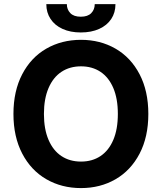

<svg xmlns="http://www.w3.org/2000/svg" viewBox="-20 -912 793 941"><path d="M377 9.8Q282.2 9.8 207 -33.7Q131.8 -77.1 88.9 -159.4Q45.9 -241.7 45.9 -353.5Q45.9 -465.8 88.9 -548.1Q131.8 -630.4 207 -673.6Q282.2 -716.8 377 -716.8Q471.2 -716.8 546.1 -673.6Q621.1 -630.4 664.1 -548.1Q707 -465.8 707 -353.5Q707 -241.2 664.1 -158.9Q621.1 -76.7 546.1 -33.4Q471.2 9.8 377 9.8ZM377 -586.9Q321.8 -586.9 281 -559.8Q240.2 -532.7 217.8 -480.2Q195.3 -427.7 195.3 -353.5Q195.3 -279.3 217.8 -226.8Q240.2 -174.3 281 -147.2Q321.8 -120.1 377 -120.1Q432.1 -120.1 472.7 -147.2Q513.2 -174.3 535.4 -226.6Q557.6 -278.8 557.6 -353.5Q557.6 -428.2 535.4 -480.5Q513.2 -532.7 472.7 -559.8Q432.1 -586.9 377 -586.9ZM376 -752.9Q324.7 -752.9 286.6 -770.3Q248.5 -787.6 227.8 -819.1Q207 -850.6 207 -891.6H307.6Q307.6 -865.7 324.5 -847.9Q341.3 -830.1 376 -830.1Q410.2 -830.1 427.2 -847.7Q444.3 -865.2 444.3 -891.6H545.9Q545.9 -850.1 525.1 -818.8Q504.4 -787.6 466.1 -770.3Q427.7 -752.9 376 -752.9Z"/></svg>

Font: Pretendard Std
Style: Bold
Weight: 700
Designer: Base glyphs from Inter by Rasmus Andersson; Hangeul glyphs from Noto Sans CJK(Source Han Sans) by Jang Soo-young and Kan
Foundry: Kil Hyung-jin
Version: Version 1.309